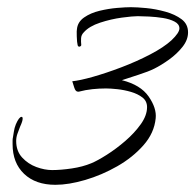

<svg xmlns="http://www.w3.org/2000/svg" viewBox="-20 -497 543 534"><path d="M134 17Q79 17 47 -13.5Q15 -44 15 -96Q15 -101 15 -106Q15 -111 16 -115Q17 -120 18.5 -130.5Q20 -141 24 -151Q33 -172 40 -172Q43 -172 43 -167Q43 -160 36 -145Q32 -135 28.5 -125Q25 -115 25 -105Q25 -77 41.5 -59Q58 -41 81 -32.5Q104 -24 125 -24Q149 -24 179.5 -28.5Q210 -33 234 -43Q251 -50 277 -66.5Q303 -83 328.5 -105Q354 -127 371.5 -151.5Q389 -176 389 -199Q389 -216 376 -226Q363 -236 344 -241.5Q325 -247 306 -249Q287 -251 275 -251Q256 -251 237 -249Q218 -247 199 -242H197Q190 -242 186.5 -253.5Q183 -265 181 -271Q202 -273 239 -283.5Q276 -294 318 -310Q360 -326 397.5 -345.5Q435 -365 457 -385Q479 -406 479 -418Q479 -430 465.5 -437Q452 -444 433 -447Q414 -450 394.5 -451Q375 -452 363 -452Q349 -452 319 -448Q289 -444 258.5 -434Q228 -424 213 -407Q206 -400 205.5 -390.5Q205 -381 206 -372Q206 -369 202 -367.5Q198 -366 196 -371Q194 -379 193.5 -396Q193 -413 194 -416Q196 -436 214 -448.5Q232 -461 257 -467Q282 -473 306 -475Q330 -477 344 -477Q361 -477 387 -474.5Q413 -472 440 -464.5Q467 -457 485 -443.5Q503 -430 503 -407Q503 -386 487.5 -366.5Q472 -347 450.5 -331.5Q429 -316 409 -306Q393 -298 365 -289Q337 -280 319 -274Q371 -261 393.5 -228.5Q416 -196 413 -168Q409 -127 379 -93Q349 -59 306 -34.5Q263 -10 217 3.5Q171 17 134 17Z"/></svg>

Font: The Nautigal
Style: Regular
Weight: 400
Designer: Robert E. Leuschke
Foundry: Robert E. Leuschke
Version: Version 1.100; ttfautohint (v1.8.3)